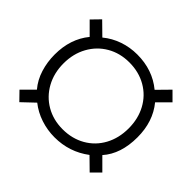

<svg xmlns="http://www.w3.org/2000/svg" viewBox="-124 -781 857 857"><g transform="rotate(45 304.5 -352.5)"><path d="M43 -131 98 -186Q70 -219 56.5 -262.5Q43 -306 43 -353Q43 -452 98 -519L43 -574L82 -614L140 -557Q174 -585 216 -599.5Q258 -614 304 -614Q401 -614 470 -557L526 -614L566 -574L511 -519Q566 -452 566 -353Q566 -248 511 -186L566 -131L526 -91L470 -146Q397 -91 304 -91Q259 -91 216.5 -105Q174 -119 140 -146L82 -91ZM510 -353Q510 -414 484 -462Q458 -510 411 -537Q364 -564 304 -564Q245 -564 198.5 -537Q152 -510 125.5 -462Q99 -414 99 -353Q99 -292 125.5 -244Q152 -196 198.5 -169Q245 -142 304 -142Q364 -142 411 -169Q458 -196 484 -244Q510 -292 510 -353Z"/></g></svg>

Font: Krub Light
Style: Regular
Weight: 300
Designer: Ekaluck Peanpanawate
Foundry: Cadson Demak Co.,Ltd.
Version: Version 1.000; ttfautohint (v1.6)